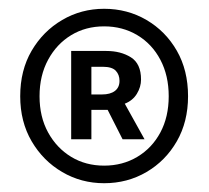

<svg xmlns="http://www.w3.org/2000/svg" viewBox="-20 -734 475 437"><path d="M217 -317Q165 -317 121.5 -342.5Q78 -368 52 -412.5Q26 -457 26 -515Q26 -574 52 -618.5Q78 -663 121.5 -688.5Q165 -714 217 -714Q270 -714 313.5 -688.5Q357 -663 382.5 -618.5Q408 -574 408 -515Q408 -457 382.5 -412.5Q357 -368 313.5 -342.5Q270 -317 217 -317ZM217 -357Q259 -357 292.5 -377Q326 -397 345 -432.5Q364 -468 364 -515Q364 -562 345 -598Q326 -634 292.5 -654Q259 -674 217 -674Q175 -674 142 -654Q109 -634 89.5 -598Q70 -562 70 -515Q70 -468 89.5 -432.5Q109 -397 142 -377Q175 -357 217 -357ZM142 -417V-618H222Q255 -618 278 -603.5Q301 -589 301 -553Q301 -536 291.5 -520.5Q282 -505 264 -498L309 -417H259L225 -484H188V-417ZM188 -519H212Q231 -519 241.5 -527Q252 -535 252 -550Q252 -564 243.5 -573Q235 -582 214 -582H188Z"/></svg>

Font: Assistant ExtraLight SemiBold
Style: Regular
Weight: 600
Version: Version 3.000